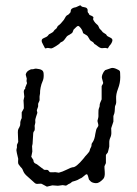

<svg xmlns="http://www.w3.org/2000/svg" viewBox="-20 -697 517 725"><path d="M75.2 -366.2 82 -382.8 80.1 -391.1 81.1 -399.9 77.1 -415Q79.1 -425.3 87.9 -430.7Q96.2 -436 100.6 -435.5Q105 -435.1 109.9 -437Q114.7 -439 128.4 -436Q142.1 -433.1 144 -423.8Q145 -419.9 145 -411.6Q145 -398.9 140.6 -389.6Q136.2 -380.4 133.3 -366.2Q130.9 -352.1 131.3 -349.1Q131.8 -346.2 130.4 -339.4Q128.9 -333 129.4 -325.7Q129.9 -318.4 128.9 -316.4Q127.9 -314.5 126 -310.1Q124 -306.2 124 -304.2V-297.4Q124 -293 123 -292L119.1 -280.8L121.1 -271Q120.1 -267.1 116.2 -256.3Q112.3 -245.6 113.3 -239.3Q113.8 -232.9 112.8 -231L110.8 -222.2Q110.8 -220.7 111.3 -212.9Q111.8 -205.1 108.9 -202.1Q106 -199.2 105.5 -194.3Q105 -189.5 103 -153.8L101.1 -145L102.1 -125L98.1 -105Q99.1 -103 106 -92.8Q106 -81.5 116.7 -78.1Q119.1 -77.1 120.1 -76.2L137.2 -63Q141.1 -61 146 -56.2Q148.9 -55.2 154.8 -55.7Q160.6 -56.2 163.1 -52.7Q166 -48.8 167.5 -47.4Q168.9 -45.9 178.7 -46.4Q188.5 -46.9 189 -46.9L202.1 -44.9Q214.8 -47.9 232.4 -56.6Q250 -65.4 253.9 -65.4Q267.1 -64 295.9 -99.1Q299.8 -105 309.1 -114.7Q318.4 -124.5 318.8 -129.4Q319.8 -134.8 322.8 -139.6Q325.7 -144.5 325.7 -149.4Q325.2 -154.8 330.1 -160.2Q337.4 -171.4 339.8 -190.9Q342.8 -210.4 347.2 -214.8L351.1 -221.2Q352.1 -225.1 350.1 -231.4Q348.1 -237.8 348.1 -241.2L351.1 -252.9Q352.1 -255.9 351.6 -269Q351.1 -282.2 354 -289.1Q356.9 -295.4 356.4 -299.8Q356 -305.7 363.8 -321.8V-371.1Q363.8 -373 367.2 -377.9Q370.6 -382.8 369.1 -386.2L365.2 -400.9Q363.3 -407.2 367.2 -417Q371.1 -426.8 377 -432.1Q377.9 -432.1 399.9 -439.9Q407.7 -441.9 418.9 -437Q430.2 -432.1 432.1 -429.2Q434.1 -426.8 434.1 -405.3Q434.1 -383.8 425.8 -362.3Q417.5 -340.8 418.5 -324.7Q419.9 -309.1 417 -302.2Q414.1 -295.9 414.1 -293.9L413.1 -276.9Q413.1 -271 408.2 -258.8V-237.8L399.9 -212.9Q399.9 -208 400.4 -197.3Q400.9 -186.5 396.5 -177.2Q392.1 -167.5 392.6 -157.2Q393.1 -147 392.6 -143.6Q392.1 -139.6 390.1 -132.8Q388.2 -126 387.7 -123.5Q387.7 -121.1 383.8 -117.2Q379.9 -113.3 379.9 -110.8V-81.1Q375 -71.3 374.5 -69.3Q374 -67.4 375.5 -48.3Q377 -28.8 369.6 -21Q353.5 -3.9 341.3 -5.4Q329.1 -6.3 322.8 -11.7Q316.9 -17.1 315.9 -19Q314.9 -21 314 -25.9Q313 -30.8 310.5 -36.6Q308.1 -42.5 299.3 -34.2Q287.1 -23.9 285.6 -23.9Q283.7 -23.9 279.3 -21Q272.5 -16.6 264.2 -14.2L253.9 -11.2Q252 -10.7 249 -7.8Q246.1 -4.9 242.2 -3.4Q238.3 -2 234.4 1Q231 3.9 228 3.9L216.8 2L203.1 3.9Q199.2 4.9 191.4 3.9Q183.6 2.9 177.7 2.9L157.2 7.8L137.2 -2.9Q134.8 -3.9 126 -2.9Q117.2 -2 114.3 -3.9Q110.8 -5.9 105.5 -11.2Q100.1 -16.6 87.9 -26.9Q75.7 -37.1 72.3 -42.5Q68.8 -47.9 67.4 -51.8Q65.9 -55.7 64.5 -58.6Q63 -61.5 57.1 -67.4Q51.8 -74.2 49.8 -77.1Q47.9 -80.1 48.3 -87.4Q48.8 -94.7 48.8 -97.2Q42 -124.5 42 -129.4Q42 -134.3 43.9 -139.2V-149.9L48.8 -161.1Q48.8 -167 47.9 -183.6Q46.9 -200.2 47.9 -205.1Q48.8 -210 53.2 -216.8Q57.1 -224.1 56.6 -230Q55.7 -238.8 62 -251V-272.9L68.8 -285.2Q70.8 -286.1 69.8 -300.8Q68.8 -315.4 68.8 -317.9L71.8 -332L69.8 -350.1Q69.8 -358.4 75.2 -361.8ZM274.9 -599.1Q271 -599.1 257.8 -585Q256.8 -583 255.4 -578.6Q253.9 -574.2 252 -572.3Q250 -570.3 243.2 -566.4Q236.3 -563 232.9 -560.1Q221.2 -543 216.3 -540.5Q210.9 -538.1 209.5 -537.1Q208 -536.1 207 -535.2Q206.1 -534.2 205.1 -532.7Q204.1 -531.2 191.4 -522.9Q178.7 -514.6 172.9 -514.2L160.2 -516.1L150.9 -514.2Q149.9 -514.2 147.5 -519.5Q145 -524.9 142.6 -528.8Q131.3 -547.4 144.5 -552.7Q157.7 -558.1 160.6 -562Q163.1 -565.9 165 -567.4Q167 -568.8 171.4 -570.8Q175.8 -573.2 177.2 -574.2Q178.7 -575.2 180.7 -576.7Q182.1 -578.1 183.6 -580.6Q185.5 -584 189.9 -586.9Q194.3 -589.8 195.8 -594.2Q197.3 -598.1 199.2 -599.6Q209 -606 221.2 -622.1Q229 -637.7 233.9 -639.6Q238.8 -641.6 240.2 -644Q242.2 -646 244.6 -648.4Q247.1 -650.9 247.1 -655.3Q247.1 -667 267.1 -669.9L282.2 -676.8Q285.2 -676.8 287.1 -673.8Q289.1 -670.9 297.9 -669.9Q313 -668.5 311 -652.8Q311 -649.9 315.9 -645Q316.4 -640.6 321.3 -639.2Q336.4 -633.8 332 -627.4Q330.1 -624.5 335 -617.2Q339.8 -609.9 344.7 -606Q349.6 -602.1 350.6 -600.1Q352.1 -598.1 353 -595.2Q354 -592.8 355 -590.8Q356.4 -587.9 358.9 -585.9Q361.3 -584.5 364.7 -579.6Q367.7 -574.7 373.5 -571.8Q378.9 -568.8 380.4 -567.4Q381.8 -565.9 383.3 -563Q384.8 -560.1 396 -555.2Q407.2 -550.3 403.8 -541Q400.9 -531.7 393.1 -523.9Q388.2 -515.1 387.2 -514.2L377.9 -516.1L365.2 -515.1Q358.4 -515.1 349.6 -522Q341.3 -528.8 336.9 -530.8Q335.9 -531.2 334.5 -534.2Q332 -538.1 326.2 -541Q320.3 -543.5 316.9 -550.8Q313 -558.1 311 -560.5Q309.1 -563 302.7 -566.4Q296.4 -569.8 293.9 -571.8Q293 -573.2 292 -578.1Q291 -583 285.2 -590.8Q279.3 -598.6 274.9 -599.1Z"/></svg>

Font: AntiqueNobleLightItalic
Style: LightItalic
Weight: 400
Version: Version 001.000